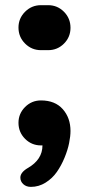

<svg xmlns="http://www.w3.org/2000/svg" viewBox="-20 -565 346 746"><path d="M51.8 -458Q51.8 -493.7 77.4 -519.3Q103 -544.9 139.2 -544.9H167Q203.1 -544.9 228.5 -519.3Q253.9 -493.7 253.9 -457Q253.9 -420.9 228.5 -395.5Q203.1 -370.1 167 -370.1H139.2Q103 -370.1 77.4 -395.8Q51.8 -421.4 51.8 -458ZM51.8 -87.9Q51.8 -123.5 77.4 -149.2Q103 -174.8 139.2 -174.8Q193.8 -174.8 223.9 -140.9Q253.9 -106.9 253.9 -56.2Q253.9 -35.6 248.5 -9Q243.2 17.6 230.7 47.9Q218.3 78.1 200.9 103Q183.6 127.9 157.2 144.5Q130.9 161.1 100.1 161.1Q82 161.1 70.6 150.6Q59.1 140.1 59.1 125Q59.1 105 87.9 87.9Q145 55.2 145 0H139.2Q103 0 77.4 -25.6Q51.8 -51.3 51.8 -87.9Z"/></svg>

Font: Jellee Roman
Style: Bold
Weight: 700
Designer: Alfredo Marco Pradil
Foundry: Alfredo Marco Pradil and JAM Design
Version: Version 1.000